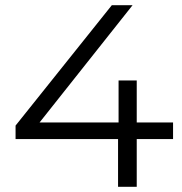

<svg xmlns="http://www.w3.org/2000/svg" viewBox="-20 -720 701 740"><path d="M40 -184V-236L411 -700H491L123 -236L84 -248H647V-184ZM435 0V-184L437 -248V-410H507V0Z"/></svg>

Font: Montserrat Thin
Style: Regular
Weight: 400
Version: Version 9.000